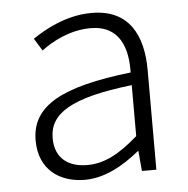

<svg xmlns="http://www.w3.org/2000/svg" viewBox="-45 -591 637 649"><g transform="rotate(-5 273.5 -267.0)"><path d="M218 13C286 13 350 -24 404 -68H406L412 0H461V-338C461 -456 416 -547 289 -547C202 -547 128 -505 87 -477L113 -435C150 -463 211 -496 281 -496C382 -496 405 -414 403 -335C168 -308 63 -252 63 -134C63 -35 132 13 218 13ZM230 -36C171 -36 121 -64 121 -137C121 -219 193 -268 403 -292V-119C340 -64 289 -36 230 -36Z"/></g></svg>

Font: Noto Sans CJK JP Light
Style: Regular
Weight: 300
Designer: Ryoko NISHIZUKA (kana & ideographs); Paul D. Hunt (Latin, Greek & Cyrillic); Wenlong ZHANG (bopomofo); Sandoll Communica
Foundry: Adobe Systems Incorporated
Version: Version 1.004;PS 1.004;hotconv 1.0.82;makeotf.lib2.5.63406